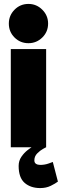

<svg xmlns="http://www.w3.org/2000/svg" viewBox="-20 -750 315 978"><path d="M35 0V-500H215V0ZM125 -530Q83 -530 54 -559Q25 -588 25 -630Q25 -671 54 -700.5Q83 -730 125 -730Q166 -730 195.5 -700.5Q225 -671 225 -630Q225 -588 195.5 -559Q166 -530 125 -530ZM215 0Q215 0 200 8Q185 16 170 31Q155 46 155 67Q155 79 163.5 84.5Q172 90 185 90Q208 90 228.5 82.5Q249 75 249 75L275 175Q262 185 238.5 196.5Q215 208 185 208Q136 208 105.5 181.5Q75 155 75 95Q75 69 89 48.5Q103 28 122 13.5Q141 -1 155 -8.5Q169 -16 169 -16Z"/></svg>

Font: Epunda Sans Black
Style: Regular
Weight: 900
Designer: Simon Atzbach
Foundry: typofactur
Version: Version 2.204; ttfautohint (v1.8.4.7-5d5b)